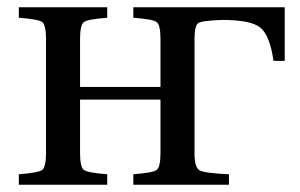

<svg xmlns="http://www.w3.org/2000/svg" viewBox="-20 -510 828 530"><path d="M32 0V-29Q86 -33 96.5 -41Q107 -49 107 -87V-403Q107 -441 96.5 -449Q86 -457 32 -461V-490H276V-461Q222 -457 211.5 -449Q201 -441 201 -403V-270H423V-403Q423 -441 412.5 -449Q402 -457 348 -461V-490H766V-342H735Q725 -412 699 -433.5Q673 -455 593 -455H592Q537 -453 527 -446Q517 -439 517 -403V-86Q517 -48 530.5 -40Q544 -32 612 -29V0H348V-29Q402 -33 412.5 -41Q423 -49 423 -87V-235H201V-87Q201 -49 211.5 -41Q222 -33 276 -29V0Z"/></svg>

Font: Linguistics Pro
Style: Regular
Weight: 400
Designer: Stefan Peev, Context Ltd
Foundry: Stefan Peev, Context Ltd
Version: Version 001.000